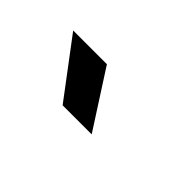

<svg xmlns="http://www.w3.org/2000/svg" viewBox="-10 -1013 598 598"><g transform="rotate(45 289.0 -714.0)"><path d="M236 -620 94.5 -808H243L364 -620Z"/></g></svg>

Font: Encode Sans SemiExpanded SemiExpanded SemiBold
Style: Regular
Weight: 600
Width: 6
Designer: Multiple Designers
Foundry: Impallari Type
Version: Version 3.000; ttfautohint (v1.8.3) -l 8 -r 50 -G 200 -x 14 